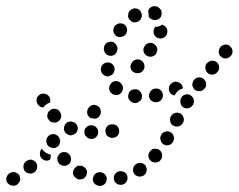

<svg xmlns="http://www.w3.org/2000/svg" viewBox="-44 -589 783 630"><path d="M269 -19Q262 -13 261 -4Q260 0 261 5Q263 9 265 12Q268 16 272 18Q276 20 280 21H281Q290 22 298 16Q305 11 306 1Q307 -3 306 -7Q304 -12 302 -15Q299 -19 295 -21Q291 -23 287 -24H286Q277 -25 269 -19ZM18 10Q21 7 22 2Q23 -2 22 -6Q21 -11 19 -15Q16 -18 12 -21Q9 -23 4 -24Q0 -25 -4 -24Q-9 -23 -13 -21V-20Q-21 -15 -23 -6Q-25 3 -20 11Q-17 14 -13 17Q-10 19 -5 20Q-1 21 3 20Q8 20 12 17Q16 14 18 10ZM333 -17Q328 -9 330 0Q331 5 333 8Q336 12 340 14Q343 17 348 17Q352 18 357 17Q366 15 371 7Q376 -1 374 -10Q373 -14 371 -18Q368 -22 364 -24Q361 -26 356 -27Q352 -28 347 -27Q338 -25 333 -17ZM221 -45Q217 -46 212 -45Q208 -44 205 -41Q201 -38 199 -34Q194 -26 196 -17Q199 -8 207 -4L208 -3Q211 -1 216 0Q220 0 225 -1Q229 -2 233 -5Q236 -8 238 -11Q243 -20 241 -29Q238 -38 230 -42L229 -43Q226 -45 221 -45ZM393 -36Q391 -27 396 -19Q398 -16 402 -13Q406 -11 410 -10Q415 -9 419 -10Q423 -11 427 -13H428Q431 -16 434 -20Q436 -23 437 -28Q438 -32 437 -37Q436 -41 434 -45Q429 -52 420 -54Q411 -56 403 -51L402 -50Q394 -45 393 -36ZM78 -39Q79 -48 74 -56Q68 -63 59 -65Q50 -66 42 -60Q34 -54 33 -45Q32 -36 37 -28Q43 -21 52 -20Q61 -18 69 -24Q77 -30 78 -39ZM169 -90Q159 -91 152 -85Q149 -82 147 -78Q144 -75 144 -70Q144 -66 145 -61Q146 -57 149 -54V-53Q155 -46 165 -45Q174 -44 181 -50Q185 -53 187 -57Q189 -61 189 -65Q190 -70 188 -74Q187 -78 184 -82Q178 -89 169 -90ZM443 -76Q444 -67 451 -61Q454 -58 459 -57Q463 -55 467 -56Q472 -56 476 -58Q480 -60 483 -64Q489 -71 488 -81Q487 -90 480 -96Q477 -99 473 -100Q468 -101 464 -101Q459 -101 455 -99Q451 -96 449 -93L448 -92Q442 -85 443 -76ZM87 -86Q87 -94 93 -101Q96 -97 100 -93Q106 -87 115 -84Q119 -82 123 -81Q122 -77 122 -72Q121 -69 121 -66Q114 -61 106 -62Q97 -64 92 -70Q86 -77 87 -86ZM146 -143Q142 -146 138 -148Q134 -149 130 -149Q125 -149 121 -147Q113 -143 109 -134Q106 -126 110 -117V-116Q114 -108 123 -105Q132 -101 140 -105Q149 -109 152 -118Q155 -127 151 -135V-136Q149 -140 146 -143ZM483 -129Q485 -120 493 -115Q497 -113 501 -112Q506 -112 510 -113Q515 -114 518 -117Q522 -120 524 -124Q526 -128 527 -132Q528 -137 526 -141Q525 -146 523 -149Q520 -153 516 -155Q508 -160 499 -157Q490 -155 485 -147V-146Q480 -138 483 -129ZM272 -140Q279 -147 278 -156Q278 -166 271 -172Q265 -178 255 -178Q245 -178 239 -171Q232 -165 233 -155Q233 -146 240 -140Q246 -133 256 -133Q266 -133 272 -140ZM342 -144Q348 -151 347 -160Q347 -165 345 -169Q343 -173 340 -176Q336 -179 332 -180Q328 -182 323 -181Q313 -181 307 -174Q301 -167 302 -157Q302 -153 304 -149Q306 -145 309 -142Q313 -139 317 -138Q321 -136 325 -136L326 -137Q335 -137 342 -144ZM196 -147Q205 -150 209 -158Q213 -167 210 -175Q207 -184 198 -188H197Q189 -192 180 -189Q171 -186 168 -177Q164 -169 167 -160Q170 -151 179 -148V-147Q188 -143 196 -147ZM514 -197Q514 -193 515 -189Q516 -184 519 -181Q522 -178 526 -176Q535 -172 544 -175Q552 -178 556 -186L557 -187Q561 -195 558 -204Q555 -213 547 -217Q538 -221 529 -218Q521 -215 516 -206Q514 -202 514 -197ZM133 -187Q142 -186 149 -192Q156 -198 157 -208Q157 -217 151 -224V-225Q144 -232 135 -232Q126 -233 119 -226Q115 -223 113 -219Q112 -215 111 -211Q111 -206 112 -202Q114 -198 117 -195V-194Q124 -187 133 -187ZM242 -222Q242 -231 249 -238Q256 -245 265 -245Q274 -244 281 -238Q287 -231 287 -222Q287 -212 280 -206V-205Q277 -203 274 -201Q271 -200 267 -199Q262 -201 256 -201Q253 -202 251 -203Q249 -204 248 -206Q241 -213 242 -222ZM548 -260Q547 -256 548 -252Q549 -247 551 -243Q554 -240 557 -237Q565 -232 574 -234Q583 -236 588 -244H589Q591 -248 592 -252Q593 -257 592 -261Q591 -266 589 -269Q586 -273 582 -276Q575 -281 565 -279Q556 -277 551 -269V-268Q548 -265 548 -260ZM118 -252Q119 -252 120 -252Q121 -254 121 -256Q121 -258 121 -260Q121 -270 114 -276Q107 -282 98 -282Q93 -282 89 -280Q85 -278 82 -275Q79 -272 77 -268Q76 -264 76 -259V-258Q76 -254 78 -250Q80 -246 83 -243Q86 -240 90 -238Q94 -237 98 -236Q100 -240 104 -243Q110 -249 118 -252ZM413 -256Q421 -261 422 -271Q423 -280 417 -287Q412 -295 403 -296H402Q393 -297 385 -292Q378 -286 377 -277Q375 -267 381 -260Q387 -253 396 -251H397Q406 -250 413 -256ZM487 -264Q492 -271 490 -281Q488 -290 481 -295Q473 -300 464 -298H463Q454 -296 449 -288Q444 -281 445 -271Q447 -262 455 -257Q463 -252 472 -254H473Q482 -256 487 -264ZM544 -294Q550 -297 556 -299Q556 -302 555 -304Q555 -306 554 -308Q550 -316 541 -319Q532 -323 524 -319H523V-318Q519 -317 516 -313Q513 -310 511 -306Q510 -301 510 -297Q510 -293 512 -288Q514 -284 517 -281Q521 -278 525 -277Q526 -277 527 -276Q528 -276 529 -276Q530 -278 532 -281Q537 -289 544 -294ZM338 -277Q329 -277 322 -283L321 -284Q314 -290 314 -299Q314 -308 320 -315Q326 -322 335 -323Q345 -323 352 -317V-316Q357 -312 359 -306Q360 -300 359 -294Q357 -291 356 -288Q356 -287 355 -286Q354 -285 353 -284Q347 -277 338 -277ZM588 -318Q587 -314 587 -309Q588 -305 590 -301Q592 -297 596 -294Q603 -289 613 -290Q622 -291 627 -299H628Q631 -303 632 -307Q633 -312 632 -316Q632 -320 629 -324Q627 -328 623 -331Q616 -336 607 -335Q598 -334 592 -326Q589 -322 588 -318ZM295 -344Q288 -350 287 -359V-360Q286 -369 292 -376Q298 -383 307 -384Q317 -385 324 -379Q331 -373 332 -364V-363Q332 -357 330 -352Q327 -346 323 -343Q320 -342 317 -341Q315 -340 314 -339Q313 -339 312 -339Q312 -339 311 -338Q302 -338 295 -344ZM630 -364Q631 -355 638 -349Q641 -346 646 -345Q650 -344 654 -344Q659 -345 663 -347Q667 -349 669 -353H670Q676 -360 675 -370Q674 -379 667 -385Q663 -388 659 -389Q654 -390 650 -390Q646 -389 642 -387Q638 -385 635 -381H634Q629 -374 630 -364ZM430 -373Q429 -383 422 -389Q415 -395 405 -394Q396 -393 390 -386V-385Q384 -378 384 -369Q385 -360 392 -354Q400 -348 409 -349Q418 -349 424 -356L425 -357Q431 -364 430 -373ZM674 -418Q674 -409 681 -403Q685 -400 689 -398Q693 -397 698 -397Q702 -398 706 -400Q710 -402 713 -405Q720 -413 719 -422Q718 -431 711 -437Q708 -440 704 -442Q699 -443 695 -443Q690 -442 686 -440Q682 -438 679 -435V-434Q673 -427 674 -418ZM472 -430Q470 -439 462 -444Q455 -450 446 -448Q436 -446 431 -439V-438Q425 -431 427 -421Q429 -412 436 -407Q444 -402 453 -403Q462 -405 468 -412V-413Q473 -421 472 -430ZM299 -419Q303 -410 312 -407Q320 -404 329 -408Q337 -412 340 -421V-422Q344 -431 339 -439Q335 -447 327 -451Q318 -454 309 -450Q301 -446 298 -437V-436Q295 -427 299 -419ZM503 -496Q499 -504 490 -507Q490 -508 489 -508Q489 -508 488 -508Q482 -504 476 -502Q471 -501 466 -501Q464 -499 463 -497Q462 -495 461 -493Q458 -484 462 -475Q466 -467 475 -464Q484 -461 492 -465Q501 -469 504 -478V-479Q507 -488 503 -496ZM328 -486Q330 -477 337 -471Q345 -466 354 -468Q363 -469 369 -477Q374 -485 373 -494Q371 -503 364 -509Q360 -511 356 -512Q351 -513 347 -512Q342 -512 339 -509Q335 -507 332 -503Q327 -495 328 -486ZM380 -551Q377 -548 377 -543Q376 -539 376 -535Q377 -530 380 -526Q382 -523 386 -520Q389 -517 394 -516Q398 -516 402 -516Q407 -517 411 -519V-520Q415 -522 418 -526Q420 -530 421 -534Q422 -538 421 -543Q420 -547 418 -551Q413 -559 404 -561Q395 -563 387 -558L386 -557Q383 -555 380 -551ZM458 -568Q467 -570 475 -566V-565Q479 -563 482 -559Q485 -556 486 -552Q487 -547 486 -543Q486 -538 484 -534Q479 -526 470 -524Q461 -522 453 -526L452 -527Q450 -528 447 -530Q445 -532 444 -535Q444 -541 443 -547Q443 -550 442 -553Q442 -554 443 -555Q443 -556 444 -558Q449 -566 458 -568Z"/></svg>

Font: FRB American Cursive Dotted Extrabold
Style: Bold Italic
Weight: 800
Italic angle: -25°
Version: Version 2.0;Modular Font Editor K font №1